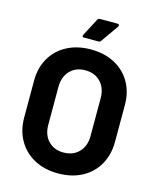

<svg xmlns="http://www.w3.org/2000/svg" viewBox="-130 -976 881 1076"><g transform="rotate(15 310.5 -437.5)"><path d="M310 11Q232 11 172.5 -21Q113 -53 80 -110.5Q47 -168 47 -243V-457Q47 -531 80 -588Q113 -645 172.5 -676.5Q232 -708 310 -708Q389 -708 448.5 -676.5Q508 -645 541 -588Q574 -531 574 -457V-243Q574 -168 541 -110Q508 -52 448.5 -20.5Q389 11 310 11ZM310 -110Q365 -110 399 -145Q433 -180 433 -238V-458Q433 -516 399.5 -551.5Q366 -587 310 -587Q255 -587 221.5 -551.5Q188 -516 188 -458V-238Q188 -180 221.5 -145Q255 -110 310 -110ZM255 -762Q248 -762 246.5 -765Q245 -768 245 -770Q245 -772 247 -776L300 -877Q304 -886 315 -886H416Q423 -886 424.5 -883Q426 -880 426 -878Q426 -875 424 -871L353 -770Q348 -762 339 -762Z"/></g></svg>

Font: LinhAnh
Style: Bold
Weight: 700
Designer: Jeremy Tribby
Foundry: Tribby Type
Version: Version 1.408